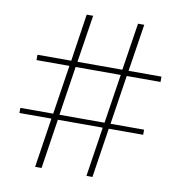

<svg xmlns="http://www.w3.org/2000/svg" viewBox="-79 -777 800 851"><g transform="rotate(10 320.5 -352.0)"><path d="M582 -246V-223H427L393 0H366L400 -223H198L164 0H135L169 -223H25V-246H173L207 -467H59V-491H211L243 -704H272L239 -491H441L474 -704H502L469 -491H617V-467H465L431 -246ZM201 -246H404L438 -467H235Z"/></g></svg>

Font: Prodigy Sans ExtraLight
Style: Regular
Weight: 200
Designer: Wei Huang
Foundry: Wei Huang
Version: Version 1.003; ttfautohint (v1.8.3)